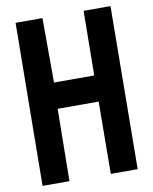

<svg xmlns="http://www.w3.org/2000/svg" viewBox="-94 -936 801 1006"><g transform="rotate(-10 307.0 -433.0)"><path d="M413 0 416 -384H198L193 0H50L59 -866H202L203 -523H417L421 -866H564L556 0Z"/></g></svg>

Font: Covid19
Style: Regular
Weight: 400
Designer: Peter Wiegel
Foundry: (c) CAT - Ing. Peter Wiegel.  for Rudolf Maass + Partner GmbH
Version: Version 001.000